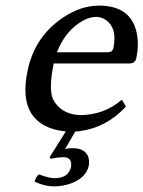

<svg xmlns="http://www.w3.org/2000/svg" viewBox="-20 -459 511 684"><path d="M207.5 101.1Q181.2 101.6 161.1 106.9L156.7 101.1L214.4 9.3Q127 1 90.8 -56.2Q57.6 -110.8 78.6 -209Q104 -328.1 203.1 -395.5Q267.6 -439 332.5 -439Q447.3 -439 467.3 -340.3Q475.6 -298.8 465.3 -250Q460.4 -233.9 443.4 -232.9H171.4Q152.8 -144 168.5 -106Q196.3 -51.8 265.6 -48.8Q352.1 -49.8 414.1 -104L428.7 -79.1Q357.4 -3.4 262.7 8.3Q254.9 9.3 248 9.8L211.9 71.8Q225.1 68.8 238.3 68.8Q285.2 68.8 295.4 103Q298.8 116.2 296.4 130.9Q287.1 174.3 231.9 194.8Q204.1 204.6 173.3 205.1Q137.2 204.6 103 188Q107.4 171.4 118.7 162.1Q154.3 175.8 173.8 175.8Q221.7 175.8 231.9 139.6Q232.4 137.2 232.9 136.2Q238.3 102.1 207.5 101.1ZM183.1 -272.9H367.2Q380.9 -274.4 383.8 -287.1Q398.9 -359.4 356 -388.7Q340.3 -398.4 323.7 -398.9Q286.6 -398.9 244.6 -363.8Q204.6 -329.1 183.1 -272.9Z"/></svg>

Font: Linux Biolinum Slanted O
Style: Slanted
Weight: 400
Designer: Philipp H. Poll
Foundry: Philipp H. Poll
Version: Version 1.0.4